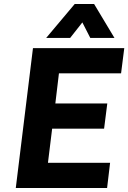

<svg xmlns="http://www.w3.org/2000/svg" viewBox="-20 -941 642 961"><path d="M59 0 145 -700H602L586 -574H275L257 -423H517L501 -297H241L220 -126H531L516 0ZM211 -751 354 -921H451L553 -751H432L365 -882H434L331 -751Z"/></svg>

Font: Inclusive Sans
Style: Bold Italic
Weight: 700
Italic angle: -7°
Designer: Olivia King
Foundry: Olivia King
Version: Version 2.004